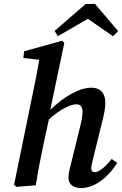

<svg xmlns="http://www.w3.org/2000/svg" viewBox="-20 -936 617 970"><path d="M63 8 161 0C172 -71 184 -134 201 -213L227 -333C286 -385 334 -409 367 -409C385 -409 397 -398 397 -370C397 -351 391 -321 383 -289L343 -126C334 -90 326 -65 326 -39C326 -6 349 14 389 14C466 14 533 -50 572 -113L544 -133C511 -90 479 -66 458 -66C447 -66 441 -73 441 -86C441 -96 445 -114 451 -137L497 -324C505 -356 512 -387 512 -417C512 -468 485 -493 442 -493C380 -493 302 -447 234 -381L305 -720L293 -730L102 -677L98 -643L178 -634C168 -572 156 -512 143 -451L51 -2ZM460 -916H413L256 -780L272 -753L424 -841L551 -753L577 -779Z"/></svg>

Font: Source Serif Pro Semibold
Style: Italic
Weight: 600
Italic angle: -12°
Designer: Frank Grießhammer
Foundry: Adobe Systems Incorporated
Version: Version 3.001;hotconv 1.0.111;makeotfexe 2.5.65597